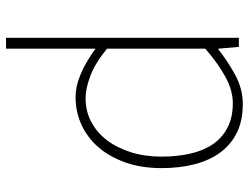

<svg xmlns="http://www.w3.org/2000/svg" viewBox="-114 -466 823 635"><g transform="rotate(90 297.5 -148.5)"><path d="M135 -527 141 -459H143Q182 -490 228 -515Q274 -540 324 -540Q378 -540 417.5 -521Q457 -502 483.5 -466.5Q510 -431 523 -381.5Q536 -332 536 -271Q536 -204 517 -151Q498 -98 466 -61.5Q434 -25 391.5 -6Q349 13 302 13Q264 13 223.5 -4.5Q183 -22 141 -53V243H105V-527ZM321 -507Q280 -507 236 -483.5Q192 -460 141 -416V-91Q188 -52 230.5 -36Q273 -20 305 -20Q347 -20 382.5 -38.5Q418 -57 443.5 -90.5Q469 -124 483.5 -170Q498 -216 498 -271Q498 -321 488.5 -364.5Q479 -408 458 -439.5Q437 -471 403 -489Q369 -507 321 -507Z"/></g></svg>

Font: Kinto Sans Thin
Style: Regular
Weight: 100
Designer: Authors: Ryoko NISHIZUKA  (kana & ideographs); Paul D. Hunt (Latin, Greek & Cyrillic); Wenlong ZHANG  (bopomofo); Sandol
Foundry: Adobe Systems Incorporated, ookami Inc.
Version: Version 0.001